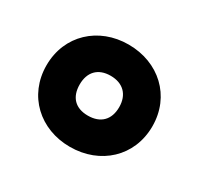

<svg xmlns="http://www.w3.org/2000/svg" viewBox="-80 -820 520 501"><g transform="rotate(30 179.5 -570.0)"><path d="M179 -416C270 -416 339 -479 339 -570C339 -661 270 -724 179 -724C89 -724 20 -661 20 -570C20 -479 89 -416 179 -416ZM179 -510C141 -510 120 -532 120 -570C120 -607 141 -630 179 -630C217 -630 239 -607 239 -570C239 -532 217 -510 179 -510Z"/></g></svg>

Font: Noto Sans Myanmar ExtraCondensed Black
Style: Regular
Weight: 900
Width: 2
Designer: Monotype Design Team
Foundry: Monotype Imaging Inc.
Version: Version 2.107